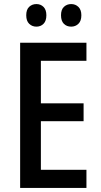

<svg xmlns="http://www.w3.org/2000/svg" viewBox="-20 -924 495 944"><path d="M405 0H79V-714H405V-625H181V-416H391V-328H181V-89H405ZM109 -849Q109 -877 123.5 -890.5Q138 -904 159 -904Q180 -904 194 -890Q208 -876 208 -849Q208 -821 194 -807Q180 -793 159 -793Q138 -793 123.5 -807Q109 -821 109 -849ZM280 -849Q280 -877 294.5 -890.5Q309 -904 330 -904Q351 -904 365.5 -890Q380 -876 380 -849Q380 -821 365.5 -807Q351 -793 330 -793Q308 -793 294 -807Q280 -821 280 -849Z"/></svg>

Font: Noto Sans Telugu Condensed Medium
Style: Regular
Weight: 500
Width: 3
Designer: Jelle Bosma - Monotype Design Team
Foundry: Monotype Imaging Inc.
Version: Version 2.005; ttfautohint (v1.8.4.7-5d5b)